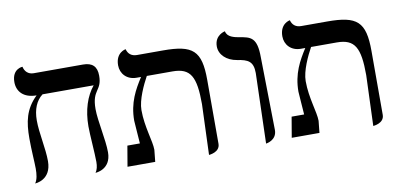

<svg xmlns="http://www.w3.org/2000/svg" viewBox="-59 -735 1912 921"><g transform="rotate(-10 897.0 -274.0)"><path d="M396 -299C396 -396 441 -378 441 -454C441 -499 419 -520 374 -520H134C107 -520 91 -537 86 -560C86 -560 35 -559 35 -494C35 -448 66 -413 129 -413C71 -357 59 -296 59 -215C59 -157 64 -98 64 -68C64 -40 61 -16 49 2C49 2 128 0 128 -93C128 -155 109 -232 109 -294C109 -348 126 -389 158 -413H407C370 -368 348 -302 348 -223C348 -181 356 -91 356 -49C356 -28 352 -11 343 2C343 2 419 0 419 -85C419 -146 396 -241 396 -299Z M894 12C894 12 948 9 948 -33V-344C948 -487 909 -520 763 -520H637C610 -520 594 -534 588 -557C588 -557 539 -550 539 -487C539 -446 569 -413 616 -413H637.7C603.1 -358.6 569 -299.9 569 -212C569 -202 575 -135 577 -100H516L499 0H634L640 -58C640 -101 612 -173 612 -256C612 -306.1 644.8 -374.6 665.9 -413H791C879 -413 903 -368 903 -234Z M1173 6C1173 6 1226 0 1226 -51L1220 -406C1220 -504 1189 -510 1134 -519C1113 -523 1077 -529 1072 -559C1072 -559 1021 -550 1021 -494C1021 -453 1056 -421 1105 -413C1158 -405 1183 -393 1183 -336Z M1694 12C1694 12 1748 9 1748 -33V-344C1748 -487 1709 -520 1563 -520H1437C1410 -520 1394 -534 1388 -557C1388 -557 1339 -550 1339 -487C1339 -446 1369 -413 1416 -413H1437.7C1403.1 -358.6 1369 -299.9 1369 -212C1369 -202 1375 -135 1377 -100H1316L1299 0H1434L1440 -58C1440 -101 1412 -173 1412 -256C1412 -306.1 1444.8 -374.6 1465.9 -413H1591C1679 -413 1703 -368 1703 -234Z"/></g></svg>

Font: Libertinus Serif
Style: Regular
Weight: 400
Designer: Philipp H. Poll
Foundry: Khaled Hosny
Version: Version 6.2